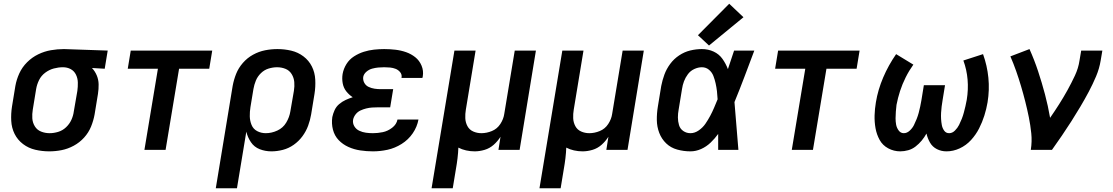

<svg xmlns="http://www.w3.org/2000/svg" viewBox="-20 -800 5944 1025"><path d="M243 8Q276 8 309 1.5Q342 -5 373.5 -22Q405 -39 429 -65.5Q453 -92 466 -124Q479 -156 485 -189L503 -299Q507 -325 506.5 -350Q506 -375 496.5 -397.5Q487 -420 471 -437L539 -433L555 -530L322 -538H321Q287 -538 252 -532Q217 -526 184 -510Q151 -494 124.5 -467.5Q98 -441 83 -408Q68 -375 62 -341L44 -231Q38 -193 40 -155Q42 -117 58 -85Q74 -53 103 -31Q132 -9 168.5 -0.5Q205 8 243 8ZM245 -89Q221 -89 199.5 -97.5Q178 -106 166 -125.5Q154 -145 152.5 -168Q151 -191 155 -215L173 -325Q177 -349 188.5 -372.5Q200 -396 221.5 -412Q243 -428 267.5 -434.5Q292 -441 316 -441Q339 -441 357.5 -431Q376 -421 385.5 -401.5Q395 -382 395.5 -359.5Q396 -337 393 -315L374 -205Q371 -182 361 -160Q351 -138 332.5 -120.5Q314 -103 290.5 -96Q267 -89 245 -89Z M751 0H864L936 -433H1097L1113 -530H678L662 -433H823Z M1132 205H1245L1295 -97Q1302 -67 1319.5 -41Q1337 -15 1366.5 -3.5Q1396 8 1429 8Q1459 8 1490 0Q1521 -8 1548 -27Q1575 -46 1594.5 -72.5Q1614 -99 1625 -129Q1636 -159 1641 -189L1659 -299Q1665 -337 1663 -375Q1661 -413 1645 -445Q1629 -477 1600 -499Q1571 -521 1535 -529.5Q1499 -538 1461 -538Q1428 -538 1395 -531.5Q1362 -525 1331 -508Q1300 -491 1276.5 -464Q1253 -437 1240.5 -405.5Q1228 -374 1222 -341ZM1399 -89Q1374 -89 1353 -100Q1332 -111 1323 -133Q1314 -155 1313.5 -179Q1313 -203 1317 -228L1333 -325Q1337 -348 1346 -370Q1355 -392 1373 -409.5Q1391 -427 1414 -434Q1437 -441 1459 -441Q1483 -441 1504 -432.5Q1525 -424 1537 -404.5Q1549 -385 1551 -362Q1553 -339 1549 -315L1530 -205Q1525 -174 1508 -145.5Q1491 -117 1460.5 -103Q1430 -89 1399 -89Z M1971 8Q2010 8 2049 -0.5Q2088 -9 2124 -31.5Q2160 -54 2183.5 -88.5Q2207 -123 2214 -162H2102Q2097 -136 2073.5 -118Q2050 -100 2023.5 -94.5Q1997 -89 1971 -89Q1952 -89 1933.5 -91.5Q1915 -94 1898 -102Q1881 -110 1871.5 -126Q1862 -142 1865 -161Q1868 -176 1878.5 -189.5Q1889 -203 1904 -210Q1919 -217 1935 -221Q1951 -225 1966.5 -226Q1982 -227 1997 -227H2063L2079 -324H2013Q1996 -324 1979.5 -326.5Q1963 -329 1948 -336Q1933 -343 1925 -357.5Q1917 -372 1919 -389Q1922 -405 1936 -417Q1950 -429 1966.5 -433.5Q1983 -438 1999 -439.5Q2015 -441 2031 -441Q2047 -441 2062.5 -439.5Q2078 -438 2092 -432.5Q2106 -427 2116 -415Q2126 -403 2124 -387Q2124 -386 2123 -384H2235Q2236 -388 2237 -392Q2242 -422 2230.5 -449.5Q2219 -477 2197 -494.5Q2175 -512 2148 -521.5Q2121 -531 2091.5 -534.5Q2062 -538 2031 -538Q2004 -538 1976.5 -535Q1949 -532 1922 -523.5Q1895 -515 1870 -499Q1845 -483 1829.5 -458Q1814 -433 1809 -405Q1805 -380 1809.5 -355.5Q1814 -331 1828.5 -312.5Q1843 -294 1863 -281Q1844 -275 1825.5 -266.5Q1807 -258 1791 -244.5Q1775 -231 1766.5 -212.5Q1758 -194 1754 -175Q1749 -140 1757.5 -107.5Q1766 -75 1788 -52Q1810 -29 1840 -15.5Q1870 -2 1903.5 3Q1937 8 1971 8Z M2284 205H2397L2414 102Q2419 74 2422.5 45Q2426 16 2427 -12Q2446 -2 2468.5 3Q2491 8 2514 8Q2540 8 2567 0Q2594 -8 2615.5 -27Q2637 -46 2652 -70L2641 0H2754L2841 -530H2728L2672 -192Q2668 -164 2651 -138Q2634 -112 2606 -100.5Q2578 -89 2550 -89Q2527 -89 2506.5 -98Q2486 -107 2475.5 -126.5Q2465 -146 2464 -169Q2463 -192 2467 -215L2519 -530H2406Z M2860 205H2973L2990 102Q2995 74 2998.5 45Q3002 16 3003 -12Q3022 -2 3044.5 3Q3067 8 3090 8Q3116 8 3143 0Q3170 -8 3191.5 -27Q3213 -46 3228 -70L3217 0H3330L3417 -530H3304L3248 -192Q3244 -164 3227 -138Q3210 -112 3182 -100.5Q3154 -89 3126 -89Q3103 -89 3082.5 -98Q3062 -107 3051.5 -126.5Q3041 -146 3040 -169Q3039 -192 3043 -215L3095 -530H2982Z M3666 8Q3695 8 3723 -4.5Q3751 -17 3773.5 -38.5Q3796 -60 3814 -85Q3814 -43 3814 0H3922Q3916 -64 3911.5 -127.5Q3907 -191 3901 -255Q3929 -323 3955 -392Q3981 -461 4007 -530H3899Q3883 -480 3866 -431Q3855 -460 3837 -485.5Q3819 -511 3790 -524.5Q3761 -538 3727 -538Q3696 -538 3665 -530.5Q3634 -523 3606 -504.5Q3578 -486 3558 -459Q3538 -432 3527 -402Q3516 -372 3510 -341L3492 -231Q3486 -195 3486.5 -159Q3487 -123 3499.5 -90.5Q3512 -58 3536.5 -34.5Q3561 -11 3595.5 -1.5Q3630 8 3666 8ZM3666 -89Q3645 -89 3628 -100.5Q3611 -112 3605 -132Q3599 -152 3599 -173Q3599 -194 3603 -215L3621 -325Q3624 -346 3631.5 -366Q3639 -386 3652.5 -404Q3666 -422 3686.5 -431.5Q3707 -441 3727 -441Q3749 -441 3765 -427.5Q3781 -414 3788.5 -394.5Q3796 -375 3800.5 -354.5Q3805 -334 3807.5 -313Q3810 -292 3811 -270Q3802 -248 3792.5 -225.5Q3783 -203 3771.5 -181.5Q3760 -160 3746 -139.5Q3732 -119 3710.5 -104Q3689 -89 3666 -89ZM3765 -557 3949 -708 3873 -780 3706 -612Z M4207 0H4320L4392 -433H4553L4569 -530H4134L4118 -433H4279Z M4786 8Q4807 8 4828.5 2Q4850 -4 4868 -18Q4886 -32 4900.5 -49.5Q4915 -67 4926 -87Q4932 -61 4945 -38.5Q4958 -16 4981.5 -4Q5005 8 5033 8Q5069 8 5103.5 -8Q5138 -24 5164 -52.5Q5190 -81 5207 -114.5Q5224 -148 5235 -183Q5246 -218 5252 -253Q5263 -320 5256.5 -385Q5250 -450 5228 -511L5123 -477Q5141 -428 5145.5 -375Q5150 -322 5141 -267Q5138 -250 5134 -233Q5130 -216 5125.5 -199Q5121 -182 5114.5 -165.5Q5108 -149 5100 -133Q5092 -117 5078 -103Q5064 -89 5047 -89Q5030 -89 5020.5 -102.5Q5011 -116 5008 -132Q5005 -148 5004 -164.5Q5003 -181 5004 -198Q5005 -215 5007 -231.5Q5009 -248 5012 -265L5025 -345H4912L4899 -265Q4896 -248 4892.5 -231Q4889 -214 4884.5 -197.5Q4880 -181 4873.5 -164.5Q4867 -148 4859 -132Q4851 -116 4836.5 -102.5Q4822 -89 4805 -89Q4788 -89 4777.5 -103.5Q4767 -118 4764 -134.5Q4761 -151 4761 -168.5Q4761 -186 4762.5 -204Q4764 -222 4766 -240Q4773 -277 4785 -314Q4797 -351 4815 -387Q4833 -423 4856 -455L4764 -511Q4723 -452 4695 -386.5Q4667 -321 4656 -254Q4650 -219 4649 -184Q4648 -149 4654 -115.5Q4660 -82 4676 -53Q4692 -24 4722 -8Q4752 8 4786 8Z M5483 0H5596Q5623 -38 5649 -76Q5675 -114 5699.5 -152.5Q5724 -191 5747.5 -230.5Q5771 -270 5792.5 -310.5Q5814 -351 5831.5 -392.5Q5849 -434 5856 -477L5865 -530H5752L5743 -477Q5737 -436 5718.5 -396.5Q5700 -357 5679 -319Q5658 -281 5634.5 -244Q5611 -207 5586 -171Q5575 -235 5558.5 -297Q5542 -359 5522 -419.5Q5502 -480 5476 -538L5374 -499Q5391 -460 5405 -420Q5419 -380 5431 -339.5Q5443 -299 5453.5 -257.5Q5464 -216 5472.5 -174Q5481 -132 5485.5 -88.5Q5490 -45 5483 0Z"/></svg>

Font: Iosevka Sparkle SmBdObl
Style: Regular
Weight: 600
Italic angle: -9°
Designer: Belleve Invis
Foundry: Belleve Invis
Version: Version 4.5.0; ttfautohint (v1.8.3)